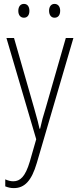

<svg xmlns="http://www.w3.org/2000/svg" viewBox="-20 -724 402 986"><path d="M74 -668C74 -648 84 -633 103 -633C121 -633 131 -647 131 -668C131 -690 121 -704 103 -704C84 -704 74 -689 74 -668ZM232 -669C232 -648 242 -633 260 -633C279 -633 289 -647 289 -669C289 -690 278 -704 260 -704C242 -704 232 -689 232 -669ZM13 -529 166 -9 133 106C110 183 84 207 48 207C34 207 20 203 7 197V233C22 239 35 242 51 242C106 242 142 205 169 113L357 -529H318L214 -167C202 -130 194 -99 186 -63H183C178 -86 173 -107 156 -166L52 -529Z"/></svg>

Font: Noto Sans Thai Looped Condensed ExtraLight
Style: Regular
Weight: 200
Width: 3
Designer: Sasikarn Vongin, Ben Mitchell
Foundry: The Fontpad Ltd
Version: Version 1.001